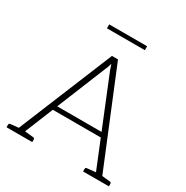

<svg xmlns="http://www.w3.org/2000/svg" viewBox="-193 -1025 1145 1184"><g transform="rotate(30 379.5 -433.0)"><path d="M68 0 358 -706H401L691 0H657Q651 0 647 -3.5Q643 -7 641 -12L392 -624Q390 -632 386 -642.5Q382 -653 379 -662Q376 -653 373 -642Q370 -631 366 -624L117 -12Q116 -7 111.5 -3.5Q107 0 101 0ZM99 0V-30H127V0ZM198 -236 209 -268H550L561 -236ZM631 0V-30H659V0ZM15 0V-18Q15 -23 18 -26Q21 -29 25 -29L101 -37L106 0ZM107 0 112 -37 188 -29Q192 -29 195 -26Q198 -23 198 -18V0ZM560 0V-18Q560 -23 563 -26Q566 -29 571 -29L647 -37L652 0ZM652 0 657 -37 733 -29Q738 -29 741 -26Q744 -23 744 -18V0ZM246 -838V-866H516V-838Z"/></g></svg>

Font: Aleo ExtraLight
Style: Regular
Weight: 250
Designer: Alessio Laiso
Foundry: Alessio Laiso
Version: Version 2.001;gftools[0.9.29]